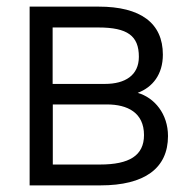

<svg xmlns="http://www.w3.org/2000/svg" viewBox="-20 -560 558 580"><path d="M283.5 0C416.5 0 487.5 -51.5 487.5 -149C487.5 -216 446.5 -265 396 -279.5C441 -296.5 472 -335 472 -395C472 -490.5 404.5 -540 278 -540H69.5V0ZM277 -477C365.5 -477 399.5 -451.5 399.5 -388.5C399.5 -332.5 358 -306.5 297 -306.5H139V-477ZM139.5 -63V-244.5H303C365.5 -244.5 415 -219.5 415 -152C415 -90 370.5 -63 282 -63Z"/></svg>

Font: Vela Sans
Style: Regular
Weight: 400
Designer: Principal design: Mikhail Sharanda - project Manrope.
Design modification: Ravid Balaliev
Foundry: Mikhail Sharanda
Version: Version 1.001